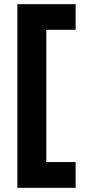

<svg xmlns="http://www.w3.org/2000/svg" viewBox="-20 -740 409 916"><path d="M62.8 156H340.8V33.2H201V-597.8H340.8V-720H62.8Z"/></svg>

Font: Fixel Variable
Style: Regular
Weight: 100
Width: 3
Designer: AlfaBravo + MacPaw
Foundry: Kyrylo Tkachov, Marchela Mozhyna, Serhii Makarenko, Maria Weinstein, Zakhar Kryvoshyya
Version: Version 1.211